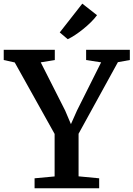

<svg xmlns="http://www.w3.org/2000/svg" viewBox="-35 -1010 716 1030"><path d="M258 -63.5V-291.5L44 -675L-15 -688V-743H259V-688L183.5 -675.5L314.5 -417L345.5 -344L378 -417L507.5 -675.5L427 -688V-743H661.5V-688L597.5 -676.5L386.5 -292.5V-64L497 -53.5V0H150.5V-53.5ZM328 -800 285.5 -836 406.5 -990.5 485.5 -928.5Q472 -910 452.5 -890.8Q433 -871.5 411.2 -854Q389.5 -836.5 368.2 -822.5Q347 -808.5 329 -800Z"/></svg>

Font: Merriweather Light 18pt SemiBold
Style: Regular
Weight: 600
Version: Version 2.100